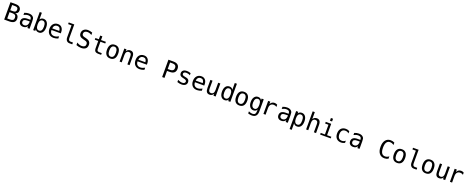

<svg xmlns="http://www.w3.org/2000/svg" viewBox="318 -3372 15364 6288"><g transform="rotate(20 8000.0 -228.5)"><path d="M135.7 -288.1V-67.4H232.4Q303.7 -67.4 334.5 -92.3Q365.2 -117.2 365.2 -173.8Q365.2 -233.4 333 -260.7Q300.8 -288.1 232.4 -288.1ZM135.7 -537.1V-355.5H231.4Q290 -355.5 316.4 -377.9Q342.8 -400.4 342.8 -451.2Q342.8 -497.1 316.9 -517.1Q291 -537.1 231.4 -537.1ZM53.7 -604.5H232.4Q325.2 -604.5 375.5 -564.5Q425.8 -524.4 425.8 -451.2Q425.8 -395.5 399.4 -363.3Q373 -331.1 319.3 -323.2Q379.9 -314.5 413.1 -272.9Q446.3 -231.4 446.3 -166Q446.3 -83 392.6 -41.5Q338.9 0 232.4 0H53.7Z M768.6 -227.5Q703.1 -227.5 669.9 -205.1Q636.7 -182.6 636.7 -136.7Q636.7 -95.7 661.6 -72.8Q686.5 -49.8 730.5 -49.8Q792 -49.8 827.1 -92.8Q862.3 -135.7 863.3 -211.9V-227.5ZM937.5 -258.8V0H863.3V-67.4Q838.9 -26.4 802.7 -7.3Q766.6 11.7 714.8 11.7Q644.5 11.7 603.5 -27.3Q562.5 -66.4 562.5 -131.8Q562.5 -207 613.3 -246.6Q664.1 -286.1 762.7 -286.1H863.3V-297.9Q862.3 -352.5 835 -377Q807.6 -401.4 749 -401.4Q710.9 -401.4 671.9 -390.1Q632.8 -378.9 595.7 -358.4V-432.6Q636.7 -449.2 674.8 -457Q712.9 -464.8 749 -464.8Q804.7 -464.8 844.7 -448.2Q884.8 -431.6 909.2 -398.4Q924.8 -377.9 931.2 -348.1Q937.5 -318.4 937.5 -258.8Z M1357.4 -226.6Q1357.4 -312.5 1330.1 -356.9Q1302.7 -401.4 1248 -401.4Q1193.4 -401.4 1165.5 -356.9Q1137.7 -312.5 1137.7 -226.6Q1137.7 -140.6 1165.5 -95.7Q1193.4 -50.8 1248 -50.8Q1302.7 -50.8 1330.1 -95.2Q1357.4 -139.6 1357.4 -226.6ZM1137.7 -395.5Q1155.3 -428.7 1187 -446.8Q1218.8 -464.8 1259.8 -464.8Q1341.8 -464.8 1388.7 -401.9Q1435.5 -338.9 1435.5 -227.5Q1435.5 -116.2 1388.2 -52.2Q1340.8 11.7 1259.8 11.7Q1218.8 11.7 1187.5 -5.9Q1156.2 -23.4 1137.7 -56.6V0H1063.5V-630.9H1137.7Z M1950.2 -245.1V-209H1627V-207Q1627 -131.8 1666 -91.3Q1705.1 -50.8 1775.4 -50.8Q1811.5 -50.8 1850.1 -62.5Q1888.7 -74.2 1932.6 -97.7V-22.5Q1890.6 -5.9 1851.1 2.9Q1811.5 11.7 1774.4 11.7Q1668.9 11.7 1609.4 -51.8Q1549.8 -115.2 1549.8 -226.6Q1549.8 -335 1607.9 -399.9Q1666 -464.8 1763.7 -464.8Q1850.6 -464.8 1900.4 -405.8Q1950.2 -346.7 1950.2 -245.1ZM1876 -267.6Q1874 -333 1844.7 -367.2Q1815.4 -401.4 1759.8 -401.4Q1707 -401.4 1671.9 -365.7Q1636.7 -330.1 1630.9 -266.6Z M2266.6 -164.1Q2266.6 -114.3 2285.2 -88.9Q2303.7 -63.5 2338.9 -63.5H2426.8V0H2332Q2265.6 0 2228.5 -43Q2191.4 -85.9 2191.4 -164.1V-576.2H2072.3V-634.8H2266.6Z M2909.2 -584V-501Q2872.1 -525.4 2834.5 -537.6Q2796.9 -549.8 2758.8 -549.8Q2701.2 -549.8 2667.5 -522.5Q2633.8 -495.1 2633.8 -450.2Q2633.8 -409.2 2655.8 -388.2Q2677.7 -367.2 2738.3 -353.5L2781.2 -343.8Q2866.2 -323.2 2905.3 -280.8Q2944.3 -238.3 2944.3 -165Q2944.3 -79.1 2890.6 -33.7Q2836.9 11.7 2735.4 11.7Q2692.4 11.7 2649.4 2.4Q2606.4 -6.8 2563.5 -24.4V-112.3Q2609.4 -82 2650.9 -68.4Q2692.4 -54.7 2735.4 -54.7Q2796.9 -54.7 2831.1 -82.5Q2865.2 -110.4 2865.2 -160.2Q2865.2 -205.1 2841.8 -229Q2818.4 -252.9 2758.8 -265.6L2715.8 -276.4Q2630.9 -294.9 2592.8 -333.5Q2554.7 -372.1 2554.7 -436.5Q2554.7 -517.6 2609.4 -566.9Q2664.1 -616.2 2753.9 -616.2Q2789.1 -616.2 2827.6 -607.9Q2866.2 -599.6 2909.2 -584Z M3263.7 -583V-454.1H3432.6V-395.5H3263.7V-149.4Q3263.7 -98.6 3282.7 -79.1Q3301.8 -59.6 3348.6 -59.6H3432.6V0H3340.8Q3257.8 0 3223.1 -33.7Q3188.5 -67.4 3188.5 -149.4V-395.5H3067.4V-454.1H3188.5V-583Z M3750 -401.4Q3693.4 -401.4 3664.1 -356.9Q3634.8 -312.5 3634.8 -226.6Q3634.8 -140.6 3664.1 -95.7Q3693.4 -50.8 3750 -50.8Q3806.6 -50.8 3835.4 -95.7Q3864.3 -140.6 3864.3 -226.6Q3864.3 -312.5 3835.4 -356.9Q3806.6 -401.4 3750 -401.4ZM3750 -464.8Q3843.8 -464.8 3894 -403.3Q3944.3 -341.8 3944.3 -226.6Q3944.3 -110.4 3894.5 -49.3Q3844.7 11.7 3750 11.7Q3655.3 11.7 3605 -49.3Q3554.7 -110.4 3554.7 -226.6Q3554.7 -341.8 3605 -403.3Q3655.3 -464.8 3750 -464.8Z M4422.9 -281.2V0H4347.7V-281.2Q4347.7 -341.8 4326.2 -370.6Q4304.7 -399.4 4258.8 -399.4Q4207 -399.4 4178.7 -362.8Q4150.4 -326.2 4150.4 -255.9V0H4076.2V-454.1H4150.4V-385.7Q4170.9 -424.8 4204.6 -444.8Q4238.3 -464.8 4285.2 -464.8Q4354.5 -464.8 4388.7 -419.4Q4422.9 -374 4422.9 -281.2Z M4950.2 -245.1V-209H4627V-207Q4627 -131.8 4666 -91.3Q4705.1 -50.8 4775.4 -50.8Q4811.5 -50.8 4850.1 -62.5Q4888.7 -74.2 4932.6 -97.7V-22.5Q4890.6 -5.9 4851.1 2.9Q4811.5 11.7 4774.4 11.7Q4668.9 11.7 4609.4 -51.8Q4549.8 -115.2 4549.8 -226.6Q4549.8 -335 4607.9 -399.9Q4666 -464.8 4763.7 -464.8Q4850.6 -464.8 4900.4 -405.8Q4950.2 -346.7 4950.2 -245.1ZM4876 -267.6Q4874 -333 4844.7 -367.2Q4815.4 -401.4 4759.8 -401.4Q4707 -401.4 4671.9 -365.7Q4636.7 -330.1 4630.9 -266.6Z M5640.6 -537.1V-310.5H5735.4Q5792 -310.5 5824.2 -340.3Q5856.4 -370.1 5856.4 -423.8Q5856.4 -478.5 5824.7 -507.8Q5793 -537.1 5735.4 -537.1ZM5558.6 -604.5H5735.4Q5836.9 -604.5 5889.2 -558.6Q5941.4 -512.7 5941.4 -423.8Q5941.4 -335 5889.6 -289.1Q5837.9 -243.2 5735.4 -243.2H5640.6V0H5558.6Z M6391.6 -437.5V-364.3Q6360.4 -383.8 6328.1 -393.1Q6295.9 -402.3 6261.7 -402.3Q6210.9 -402.3 6186 -385.7Q6161.1 -369.1 6161.1 -335.9Q6161.1 -305.7 6179.7 -290.5Q6198.2 -275.4 6272.5 -260.7L6302.7 -254.9Q6358.4 -245.1 6386.7 -213.4Q6415 -181.6 6415 -130.9Q6415 -64.5 6367.7 -26.4Q6320.3 11.7 6234.4 11.7Q6200.2 11.7 6163.6 4.9Q6127 -2 6084 -16.6V-92.8Q6126 -72.3 6164.1 -61Q6202.1 -49.8 6236.3 -49.8Q6286.1 -49.8 6313 -70.3Q6339.8 -90.8 6339.8 -126Q6339.8 -178.7 6240.2 -198.2L6237.3 -199.2L6210 -205.1Q6144.5 -216.8 6115.2 -247.1Q6085.9 -277.3 6085.9 -328.1Q6085.9 -393.6 6129.9 -429.2Q6173.8 -464.8 6255.9 -464.8Q6292 -464.8 6325.7 -458Q6359.4 -451.2 6391.6 -437.5Z M6950.2 -245.1V-209H6627V-207Q6627 -131.8 6666 -91.3Q6705.1 -50.8 6775.4 -50.8Q6811.5 -50.8 6850.1 -62.5Q6888.7 -74.2 6932.6 -97.7V-22.5Q6890.6 -5.9 6851.1 2.9Q6811.5 11.7 6774.4 11.7Q6668.9 11.7 6609.4 -51.8Q6549.8 -115.2 6549.8 -226.6Q6549.8 -335 6607.9 -399.9Q6666 -464.8 6763.7 -464.8Q6850.6 -464.8 6900.4 -405.8Q6950.2 -346.7 6950.2 -245.1ZM6876 -267.6Q6874 -333 6844.7 -367.2Q6815.4 -401.4 6759.8 -401.4Q6707 -401.4 6671.9 -365.7Q6636.7 -330.1 6630.9 -266.6Z M7076.2 -171.9V-453.1H7150.4V-171.9Q7150.4 -110.4 7172.4 -81.5Q7194.3 -52.7 7239.3 -52.7Q7292 -52.7 7319.8 -89.8Q7347.7 -127 7347.7 -196.3V-453.1H7422.9V0H7347.7V-68.4Q7328.1 -28.3 7293.9 -8.3Q7259.8 11.7 7213.9 11.7Q7143.6 11.7 7109.9 -33.7Q7076.2 -79.1 7076.2 -171.9Z M7861.3 -395.5V-630.9H7935.5V0H7861.3V-56.6Q7842.8 -23.4 7811.5 -5.9Q7780.3 11.7 7740.2 11.7Q7658.2 11.7 7610.8 -52.2Q7563.5 -116.2 7563.5 -227.5Q7563.5 -338.9 7610.8 -401.9Q7658.2 -464.8 7740.2 -464.8Q7781.2 -464.8 7812.5 -447.3Q7843.8 -429.7 7861.3 -395.5ZM7641.6 -226.6Q7641.6 -139.6 7669.4 -95.2Q7697.3 -50.8 7751 -50.8Q7804.7 -50.8 7833 -95.7Q7861.3 -140.6 7861.3 -226.6Q7861.3 -312.5 7833 -356.9Q7804.7 -401.4 7751 -401.4Q7697.3 -401.4 7669.4 -356.9Q7641.6 -312.5 7641.6 -226.6Z M8250 -401.4Q8193.4 -401.4 8164.1 -356.9Q8134.8 -312.5 8134.8 -226.6Q8134.8 -140.6 8164.1 -95.7Q8193.4 -50.8 8250 -50.8Q8306.6 -50.8 8335.4 -95.7Q8364.3 -140.6 8364.3 -226.6Q8364.3 -312.5 8335.4 -356.9Q8306.6 -401.4 8250 -401.4ZM8250 -464.8Q8343.8 -464.8 8394 -403.3Q8444.3 -341.8 8444.3 -226.6Q8444.3 -110.4 8394.5 -49.3Q8344.7 11.7 8250 11.7Q8155.3 11.7 8105 -49.3Q8054.7 -110.4 8054.7 -226.6Q8054.7 -341.8 8105 -403.3Q8155.3 -464.8 8250 -464.8Z M8861.3 -230.5Q8861.3 -314.5 8834 -357.9Q8806.6 -401.4 8754.9 -401.4Q8699.2 -401.4 8670.4 -357.9Q8641.6 -314.5 8641.6 -230.5Q8641.6 -146.5 8670.9 -102.5Q8700.2 -58.6 8754.9 -58.6Q8806.6 -58.6 8834 -102.5Q8861.3 -146.5 8861.3 -230.5ZM8935.5 -29.3Q8935.5 73.2 8887.7 126Q8839.8 178.7 8745.1 178.7Q8714.8 178.7 8681.2 172.9Q8647.5 167 8614.3 156.2V83Q8654.3 101.6 8686.5 110.4Q8718.8 119.1 8745.1 119.1Q8806.6 119.1 8834 86.4Q8861.3 53.7 8861.3 -17.6V-72.3Q8843.8 -34.2 8813 -15.6Q8782.2 2.9 8737.3 2.9Q8658.2 2.9 8610.8 -60.5Q8563.5 -124 8563.5 -230.5Q8563.5 -336.9 8610.8 -400.9Q8658.2 -464.8 8737.3 -464.8Q8781.2 -464.8 8811.5 -447.3Q8841.8 -429.7 8861.3 -393.6V-452.1H8935.5Z M9410.2 -360.4Q9386.7 -378.9 9361.8 -387.2Q9336.9 -395.5 9306.6 -395.5Q9237.3 -395.5 9200.7 -351.6Q9164.1 -307.6 9164.1 -225.6V0H9088.9V-454.1H9164.1V-364.3Q9182.6 -413.1 9221.2 -439Q9259.8 -464.8 9312.5 -464.8Q9340.8 -464.8 9364.3 -457.5Q9387.7 -450.2 9410.2 -436.5Z M9768.6 -227.5Q9703.1 -227.5 9669.9 -205.1Q9636.7 -182.6 9636.7 -136.7Q9636.7 -95.7 9661.6 -72.8Q9686.5 -49.8 9730.5 -49.8Q9792 -49.8 9827.1 -92.8Q9862.3 -135.7 9863.3 -211.9V-227.5ZM9937.5 -258.8V0H9863.3V-67.4Q9838.9 -26.4 9802.7 -7.3Q9766.6 11.7 9714.8 11.7Q9644.5 11.7 9603.5 -27.3Q9562.5 -66.4 9562.5 -131.8Q9562.5 -207 9613.3 -246.6Q9664.1 -286.1 9762.7 -286.1H9863.3V-297.9Q9862.3 -352.5 9835 -377Q9807.6 -401.4 9749 -401.4Q9710.9 -401.4 9671.9 -390.1Q9632.8 -378.9 9595.7 -358.4V-432.6Q9636.7 -449.2 9674.8 -457Q9712.9 -464.8 9749 -464.8Q9804.7 -464.8 9844.7 -448.2Q9884.8 -431.6 9909.2 -398.4Q9924.8 -377.9 9931.2 -348.1Q9937.5 -318.4 9937.5 -258.8Z M10137.7 -56.6V172.9H10063.5V-454.1H10137.7V-395.5Q10156.2 -429.7 10187.5 -447.3Q10218.8 -464.8 10259.8 -464.8Q10341.8 -464.8 10388.7 -400.9Q10435.5 -336.9 10435.5 -224.6Q10435.5 -114.3 10388.7 -51.3Q10341.8 11.7 10259.8 11.7Q10217.8 11.7 10186.5 -5.9Q10155.3 -23.4 10137.7 -56.6ZM10356.4 -226.6Q10356.4 -312.5 10329.6 -356.9Q10302.7 -401.4 10248 -401.4Q10193.4 -401.4 10165.5 -356.9Q10137.7 -312.5 10137.7 -226.6Q10137.7 -140.6 10165.5 -95.7Q10193.4 -50.8 10248 -50.8Q10302.7 -50.8 10329.6 -95.2Q10356.4 -139.6 10356.4 -226.6Z M10922.9 -281.2V0H10847.7V-281.2Q10847.7 -341.8 10826.2 -370.6Q10804.7 -399.4 10758.8 -399.4Q10707 -399.4 10678.7 -362.8Q10650.4 -326.2 10650.4 -255.9V0H10576.2V-630.9H10650.4V-385.7Q10670.9 -424.8 10704.6 -444.8Q10738.3 -464.8 10785.2 -464.8Q10854.5 -464.8 10888.7 -419.4Q10922.9 -374 10922.9 -281.2Z M11095.7 -454.1H11286.1V-57.6H11434.6V0H11064.5V-57.6H11211.9V-395.5H11095.7ZM11211.9 -630.9H11286.1V-536.1H11211.9Z M11924.8 -22.5Q11894.5 -5.9 11862.8 2.9Q11831.1 11.7 11797.9 11.7Q11693.4 11.7 11633.8 -51.3Q11574.2 -114.3 11574.2 -226.6Q11574.2 -337.9 11633.8 -401.4Q11693.4 -464.8 11797.9 -464.8Q11831.1 -464.8 11862.3 -456.1Q11893.6 -447.3 11924.8 -429.7V-351.6Q11895.5 -377.9 11865.7 -389.6Q11835.9 -401.4 11797.9 -401.4Q11727.5 -401.4 11689.9 -356Q11652.3 -310.5 11652.3 -226.6Q11652.3 -142.6 11690.4 -96.7Q11728.5 -50.8 11797.9 -50.8Q11836.9 -50.8 11867.7 -63Q11898.4 -75.2 11924.8 -100.6Z M12268.6 -227.5Q12203.1 -227.5 12169.9 -205.1Q12136.7 -182.6 12136.7 -136.7Q12136.7 -95.7 12161.6 -72.8Q12186.5 -49.8 12230.5 -49.8Q12292 -49.8 12327.1 -92.8Q12362.3 -135.7 12363.3 -211.9V-227.5ZM12437.5 -258.8V0H12363.3V-67.4Q12338.9 -26.4 12302.7 -7.3Q12266.6 11.7 12214.8 11.7Q12144.5 11.7 12103.5 -27.3Q12062.5 -66.4 12062.5 -131.8Q12062.5 -207 12113.3 -246.6Q12164.1 -286.1 12262.7 -286.1H12363.3V-297.9Q12362.3 -352.5 12335 -377Q12307.6 -401.4 12249 -401.4Q12210.9 -401.4 12171.9 -390.1Q12132.8 -378.9 12095.7 -358.4V-432.6Q12136.7 -449.2 12174.8 -457Q12212.9 -464.8 12249 -464.8Q12304.7 -464.8 12344.7 -448.2Q12384.8 -431.6 12409.2 -398.4Q12424.8 -377.9 12431.2 -348.1Q12437.5 -318.4 12437.5 -258.8Z M13439.5 -21.5Q13408.2 -4.9 13375.5 3.4Q13342.8 11.7 13305.7 11.7Q13189.5 11.7 13125 -70.3Q13060.5 -152.3 13060.5 -301.8Q13060.5 -450.2 13125.5 -533.2Q13190.4 -616.2 13305.7 -616.2Q13342.8 -616.2 13375.5 -607.4Q13408.2 -598.6 13439.5 -583V-498Q13409.2 -523.4 13375 -536.6Q13340.8 -549.8 13305.7 -549.8Q13226.6 -549.8 13186.5 -488.3Q13146.5 -426.8 13146.5 -301.8Q13146.5 -177.7 13186.5 -116.2Q13226.6 -54.7 13305.7 -54.7Q13340.8 -54.7 13375.5 -67.4Q13410.2 -80.1 13439.5 -105.5Z M13750 -401.4Q13693.4 -401.4 13664.1 -356.9Q13634.8 -312.5 13634.8 -226.6Q13634.8 -140.6 13664.1 -95.7Q13693.4 -50.8 13750 -50.8Q13806.6 -50.8 13835.4 -95.7Q13864.3 -140.6 13864.3 -226.6Q13864.3 -312.5 13835.4 -356.9Q13806.6 -401.4 13750 -401.4ZM13750 -464.8Q13843.8 -464.8 13894 -403.3Q13944.3 -341.8 13944.3 -226.6Q13944.3 -110.4 13894.5 -49.3Q13844.7 11.7 13750 11.7Q13655.3 11.7 13605 -49.3Q13554.7 -110.4 13554.7 -226.6Q13554.7 -341.8 13605 -403.3Q13655.3 -464.8 13750 -464.8Z M14266.6 -164.1Q14266.6 -114.3 14285.2 -88.9Q14303.7 -63.5 14338.9 -63.5H14426.8V0H14332Q14265.6 0 14228.5 -43Q14191.4 -85.9 14191.4 -164.1V-576.2H14072.3V-634.8H14266.6Z M14750 -401.4Q14693.4 -401.4 14664.1 -356.9Q14634.8 -312.5 14634.8 -226.6Q14634.8 -140.6 14664.1 -95.7Q14693.4 -50.8 14750 -50.8Q14806.6 -50.8 14835.4 -95.7Q14864.3 -140.6 14864.3 -226.6Q14864.3 -312.5 14835.4 -356.9Q14806.6 -401.4 14750 -401.4ZM14750 -464.8Q14843.8 -464.8 14894 -403.3Q14944.3 -341.8 14944.3 -226.6Q14944.3 -110.4 14894.5 -49.3Q14844.7 11.7 14750 11.7Q14655.3 11.7 14605 -49.3Q14554.7 -110.4 14554.7 -226.6Q14554.7 -341.8 14605 -403.3Q14655.3 -464.8 14750 -464.8Z M15076.2 -171.9V-453.1H15150.4V-171.9Q15150.4 -110.4 15172.4 -81.5Q15194.3 -52.7 15239.3 -52.7Q15292 -52.7 15319.8 -89.8Q15347.7 -127 15347.7 -196.3V-453.1H15422.9V0H15347.7V-68.4Q15328.1 -28.3 15293.9 -8.3Q15259.8 11.7 15213.9 11.7Q15143.6 11.7 15109.9 -33.7Q15076.2 -79.1 15076.2 -171.9Z M15910.2 -360.4Q15886.7 -378.9 15861.8 -387.2Q15836.9 -395.5 15806.6 -395.5Q15737.3 -395.5 15700.7 -351.6Q15664.1 -307.6 15664.1 -225.6V0H15588.9V-454.1H15664.1V-364.3Q15682.6 -413.1 15721.2 -439Q15759.8 -464.8 15812.5 -464.8Q15840.8 -464.8 15864.3 -457.5Q15887.7 -450.2 15910.2 -436.5Z"/></g></svg>

Font: BabelStone Pseudographica Colour
Style: Regular
Weight: 400
Designer: Andrew West
Foundry: BabelStone
Version: Version 16.0.0